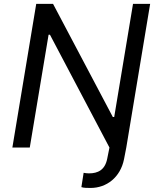

<svg xmlns="http://www.w3.org/2000/svg" viewBox="-20 -747 793 972"><path d="M534.1 0 522.7 56.8C511.4 113.3 475.9 130.7 430.4 130.7C420.5 130.7 410.5 129.3 403.4 127.8L392 200.3C403.8 204.5 422.2 204.5 438.9 204.5C518.8 204.5 589.8 151.3 608 58.2L619.3 0L740.1 -727.3H653.4L558.2 -154.8H551.1L248.6 -727.3H163.4L42.6 0H130.7L225.9 -571H233Z"/></svg>

Font: Magic Ui Pro
Style: Italic
Weight: 400
Italic angle: -9.39999°
Designer: Stefan Endress, Andreas Faust
Version: Version 1.000;FEAKit 1.0